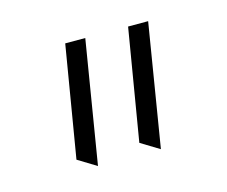

<svg xmlns="http://www.w3.org/2000/svg" viewBox="-52 -817 468 395"><g transform="rotate(-15 182.0 -619.5)"><path d="M247.4 -488.7 290.2 -749.9H247.5L207.9 -512.8ZM113.4 -488.7 156.3 -749.9H113.6L74 -512.8Z"/></g></svg>

Font: Pinar-VF-FD
Style: Regular
Weight: 300
Designer: Amin Abedi
Version: Version 3.0